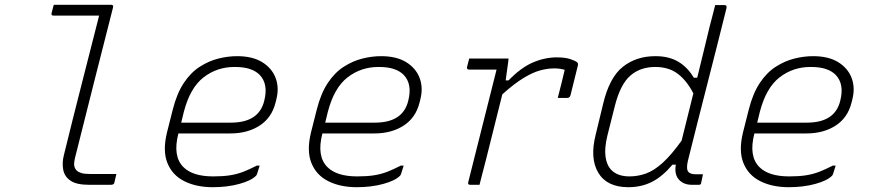

<svg xmlns="http://www.w3.org/2000/svg" viewBox="-20 -770 3640 800"><path d="M204 -750H443Q454 -750 451 -739Q412 -585 373.5 -434Q335 -283 295 -122Q288 -96 289 -82.5Q290 -69 300 -59Q308 -52 320.5 -48.5Q333 -45 358 -45H465Q463 -36 461 -28.5Q459 -21 457 -11Q456 -4 451.5 -2Q447 0 443 0H351Q299 0 274 -17Q249 -34 243.5 -62.5Q238 -91 246 -123Q284 -278 320 -418.5Q356 -559 393 -705H203Q192 -705 195 -716Q197 -724 199.5 -733Q202 -742 204 -750Z M968 -536Q1032 -536 1072.5 -511Q1113 -486 1128.5 -445Q1144 -404 1131 -354L1128 -342Q1112 -279 1061.5 -246.5Q1011 -214 940 -214H723V-213Q699 -119 744 -74Q783 -35 868 -35Q909 -35 938 -39.5Q967 -44 993 -54Q1019 -64 1050 -80H1062Q1060 -72 1056.5 -62.5Q1053 -53 1051 -45Q1050 -41 1046 -37Q1026 -17 976.5 -3.5Q927 10 867 10Q798 10 748 -15Q698 -40 677.5 -91Q657 -142 676 -219L700 -314Q717 -381 746 -424.5Q775 -468 812.5 -492Q850 -516 890 -526Q930 -536 968 -536ZM957 -491Q884 -491 828 -447.5Q772 -404 746 -304L735 -259H942Q1059 -259 1081 -350Q1099 -421 1061 -459Q1046 -474 1021 -482.5Q996 -491 957 -491Z M1568 -536Q1632 -536 1672.5 -511Q1713 -486 1728.5 -445Q1744 -404 1731 -354L1728 -342Q1712 -279 1661.5 -246.5Q1611 -214 1540 -214H1323V-213Q1299 -119 1344 -74Q1383 -35 1468 -35Q1509 -35 1538 -39.5Q1567 -44 1593 -54Q1619 -64 1650 -80H1662Q1660 -72 1656.5 -62.5Q1653 -53 1651 -45Q1650 -41 1646 -37Q1626 -17 1576.5 -3.5Q1527 10 1467 10Q1398 10 1348 -15Q1298 -40 1277.5 -91Q1257 -142 1276 -219L1300 -314Q1317 -381 1346 -424.5Q1375 -468 1412.5 -492Q1450 -516 1490 -526Q1530 -536 1568 -536ZM1557 -491Q1484 -491 1428 -447.5Q1372 -404 1346 -304L1335 -259H1542Q1659 -259 1681 -350Q1699 -421 1661 -459Q1646 -474 1621 -482.5Q1596 -491 1557 -491Z M1935 -526H2099Q2099 -526 2097 -508Q2095 -490 2091.5 -468.5Q2088 -447 2087 -435H2099Q2150 -488 2200 -509.5Q2250 -531 2300 -531Q2335 -531 2357 -523.5Q2379 -516 2385 -510Q2390 -505 2388 -498L2357 -373Q2354 -362 2343 -362H2304L2307 -374Q2314 -400 2320 -425Q2326 -450 2333 -479Q2314 -485 2289 -485Q2261 -485 2230 -476.5Q2199 -468 2160.5 -444.5Q2122 -421 2073 -377Q2056 -308 2038.5 -239Q2021 -170 2004 -101Q1997 -76 1991 -51Q1985 -26 1978 0H1939Q1928 0 1931 -11Q1960 -128 1990 -245.5Q2020 -363 2049 -480H1935Q1924 -480 1926 -491Q1928 -500 1930.5 -508.5Q1933 -517 1935 -526Z M2711 -536Q2767 -536 2806 -513Q2845 -490 2871 -446H2885Q2898 -499 2911 -552.5Q2924 -606 2937 -660Q2942 -680 2947.5 -700Q2953 -720 2960 -749H2998Q3010 -749 3007 -736Q2968 -579 2926.5 -417.5Q2885 -256 2846 -99Q2838 -64 2849 -53Q2858 -44 2877 -44H2909Q2908 -37 2905.5 -26.5Q2903 -16 2901 -6Q2900 0 2892 0H2863Q2828 0 2808.5 -22Q2789 -44 2796 -84H2782Q2741 -35 2697 -12.5Q2653 10 2598 10Q2509 10 2473 -50Q2437 -110 2462 -209L2493 -337Q2519 -447 2575 -491.5Q2631 -536 2711 -536ZM2528 -61Q2554 -35 2603 -35Q2638 -35 2671.5 -47Q2705 -59 2741 -91.5Q2777 -124 2820 -184Q2832 -233 2844.5 -282.5Q2857 -332 2869 -381Q2841 -435 2803.5 -463Q2766 -491 2710 -491Q2648 -491 2606.5 -455Q2565 -419 2542 -329L2511 -206Q2498 -153 2503 -117Q2508 -81 2528 -61Z M3368 -536Q3432 -536 3472.5 -511Q3513 -486 3528.5 -445Q3544 -404 3531 -354L3528 -342Q3512 -279 3461.5 -246.5Q3411 -214 3340 -214H3123V-213Q3099 -119 3144 -74Q3183 -35 3268 -35Q3309 -35 3338 -39.5Q3367 -44 3393 -54Q3419 -64 3450 -80H3462Q3460 -72 3456.5 -62.5Q3453 -53 3451 -45Q3450 -41 3446 -37Q3426 -17 3376.5 -3.5Q3327 10 3267 10Q3198 10 3148 -15Q3098 -40 3077.5 -91Q3057 -142 3076 -219L3100 -314Q3117 -381 3146 -424.5Q3175 -468 3212.5 -492Q3250 -516 3290 -526Q3330 -536 3368 -536ZM3357 -491Q3284 -491 3228 -447.5Q3172 -404 3146 -304L3135 -259H3342Q3459 -259 3481 -350Q3499 -421 3461 -459Q3446 -474 3421 -482.5Q3396 -491 3357 -491Z"/></svg>

Font: Recursive Mn Lnr St Lt
Style: Italic
Weight: 300
Italic angle: -15°
Monospace: yes
Version: Version 1.079;hotconv 1.0.112;makeotfexe 2.5.65598; ttfautoh